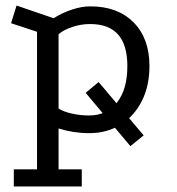

<svg xmlns="http://www.w3.org/2000/svg" viewBox="-20 -467 640 695"><path d="M337 -170 500 23 452 62 290 -131ZM30 208V146H114V-352L20 -383L40 -447L174 -401Q206 -421 241 -432.5Q276 -444 307 -444Q406 -444 463.5 -386Q521 -328 521 -228Q521 -156 493.5 -101.5Q466 -47 417 -16Q368 15 303 15Q246 15 192 -2V146H276V208ZM302 -49Q367 -49 404 -96.5Q441 -144 441 -228Q441 -304 407.5 -342Q374 -380 306 -380Q274 -380 242 -369.5Q210 -359 192 -343V-74Q209 -63 239.5 -56Q270 -49 302 -49Z"/></svg>

Font: Podkova VF Beta
Style: Regular
Weight: 400
Designer: Ilya Yudin
Foundry: Cyreal (www.cyreal.org)
Version: Version 2.100